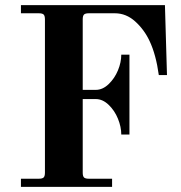

<svg xmlns="http://www.w3.org/2000/svg" viewBox="-20 -732 710 752"><path d="M62 0V-32H132Q146 -32 151 -37Q156 -42 156 -56V-656Q156 -670 151 -675Q146 -680 132 -680H62V-712H626L634 -438H602Q591 -518 566 -571Q545 -616 509.5 -648Q474 -680 430 -680H328Q314 -680 309 -675Q304 -670 304 -656V-380H355Q382 -380 405.5 -402.5Q429 -425 442 -456.5Q455 -488 455 -518H487V-205H455Q455 -235 442 -267Q429 -299 405.5 -321.5Q382 -344 355 -344H304V-56Q304 -42 309 -37Q314 -32 328 -32H419V0Z"/></svg>

Font: Old Standard TT
Style: Bold
Weight: 700
Designer: Alexey Kryukov <alexios@thessalonica.org.ru>
Version: Version 2.2